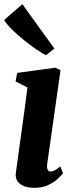

<svg xmlns="http://www.w3.org/2000/svg" viewBox="-25 -893 364 923"><path d="M141 10Q109.5 10 88.5 1Q67.5 -8 58 -23.8Q48.5 -39.5 51 -60.5Q54 -83.5 58.5 -115Q63 -146.5 68.2 -185.8Q73.5 -225 80 -270.8Q86.5 -316.5 93.2 -367.2Q100 -418 107 -472.5L50 -501.5L57.5 -542.5L240.5 -567.5L266 -556L202 -105.5Q199.5 -87.5 203.8 -78Q208 -68.5 218.5 -68.5Q227.5 -68.5 237.8 -74Q248 -79.5 265 -93L278 -60Q272.5 -53 255.2 -36Q238 -19 209.2 -4.5Q180.5 10 141 10ZM196 -627.5Q181 -634.5 152.2 -654Q123.5 -673.5 91.2 -699.2Q59 -725 32.5 -751.2Q6 -777.5 -5 -797L82.5 -873L236.5 -659.5Z"/></svg>

Font: Merriweather ExtraBold
Style: Italic
Weight: 800
Italic angle: -7.8°
Version: Version 2.101